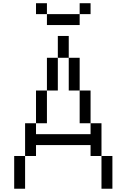

<svg xmlns="http://www.w3.org/2000/svg" viewBox="-20 -1153 773 1173"><path d="M600 0V-200H666.7V0ZM600 -200H533.3V-266.7H200V-200H133.3V-400H200V-333.3H533.3V-400H600ZM133.3 0H66.7V-200H133.3ZM266.7 -400H200V-600H266.7ZM266.7 -600V-800H333.3V-600ZM266.7 -1000V-1066.7H466.7V-1000ZM266.7 -1133.3V-1066.7H200V-1133.3ZM400 -600V-800H466.7V-600ZM400 -800H333.3V-933.3H400ZM533.3 -400H466.7V-600H533.3ZM533.3 -1133.3V-1066.7H466.7V-1133.3Z"/></svg>

Font: Galmuri14 Regular
Style: Regular
Weight: 400
Designer: Lee Minseo (quiple)
Version: Version 2.399;hotconv 1.1.1;makeotfexe 2.6.0 DEVELOPMENT